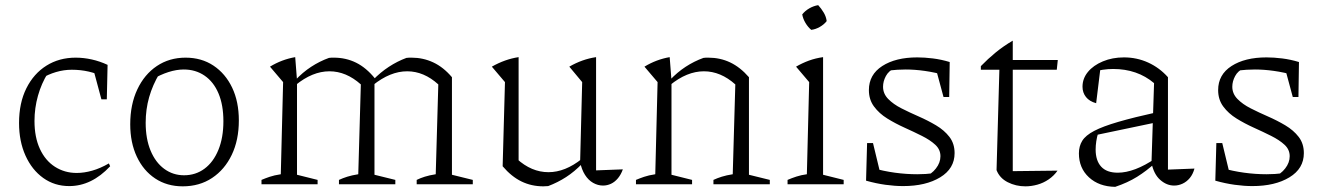

<svg xmlns="http://www.w3.org/2000/svg" viewBox="-20 -716 5149 746"><path d="M249 7Q192 7 148 -24.5Q104 -56 79 -111.5Q54 -167 54 -238Q54 -316 82.5 -373Q111 -430 160.5 -461Q210 -492 274 -492Q305 -492 336.5 -485Q368 -478 398 -464L385 -416Q328 -445 259 -445Q228 -445 197.5 -436Q167 -427 139 -410L166 -432Q141 -392 127.5 -344Q114 -296 114 -246Q114 -183 135 -137.5Q156 -92 193.5 -68Q231 -44 278 -44Q307 -44 338.5 -53Q370 -62 403 -81L408 -70Q336 7 249 7ZM374 -330 338 -464H398L395 -330Z M690 8Q629 8 583 -22.5Q537 -53 511.5 -107.5Q486 -162 486 -233Q486 -310 513.5 -368.5Q541 -427 589.5 -459.5Q638 -492 701 -492Q763 -492 809.5 -461Q856 -430 882 -375.5Q908 -321 908 -248Q908 -172 880.5 -114.5Q853 -57 804 -24.5Q755 8 690 8ZM695 -35Q740 -35 774.5 -60.5Q809 -86 828.5 -133.5Q848 -181 848 -245Q848 -308 829 -353Q810 -398 775 -422Q740 -446 694 -446Q666 -446 634.5 -436Q603 -426 569 -406L600 -431Q573 -386 559.5 -338.5Q546 -291 546 -239Q546 -177 565 -131Q584 -85 618 -60Q652 -35 695 -35Z M996 0V-17Q1010 -23 1027.5 -29Q1045 -35 1071 -39L1080 -397L1029 -457Q1075 -485 1127 -494L1134 -404V-37L1214 -17V0ZM1297 0V-17Q1312 -24 1329.5 -29.5Q1347 -35 1372 -39L1382 -388L1437 -411L1435 -401V-37L1516 -17V0ZM1382 -388Q1325 -439 1260 -439Q1194 -439 1128 -385L1127 -404Q1156 -435 1189 -456.5Q1222 -478 1258 -491Q1263 -492 1268 -492Q1273 -492 1277 -492Q1324 -492 1363.5 -472.5Q1403 -453 1437 -411ZM1599 0V-17Q1613 -24 1630.5 -29.5Q1648 -35 1673 -39L1683 -388L1736 -416V-37L1817 -17V0ZM1683 -388Q1627 -439 1562 -439Q1496 -439 1429 -385L1428 -404Q1458 -435 1491 -456.5Q1524 -478 1559 -491Q1565 -492 1570 -492Q1575 -492 1579 -492Q1624 -492 1663.5 -473.5Q1703 -455 1736 -416Z M2296 -54 2400 -58Q2393 -38 2381 -23.5Q2369 -9 2354 -2Q2339 5 2323 5Q2303 5 2284.5 -5.5Q2266 -16 2253 -36.5Q2240 -57 2234 -86L2242 -397L2192 -457Q2242 -486 2296 -494ZM2110 7Q2105 7 2100 7.5Q2095 8 2091 8Q2045 8 2006 -11Q1967 -30 1933 -70L1988 -99Q2045 -47 2111 -47Q2176 -47 2241 -99L2242 -80Q2212 -49 2179.5 -28Q2147 -7 2110 7ZM1933 -70 1942 -397 1891 -457Q1942 -486 1995 -494V-84Z M2451 0V-17Q2465 -23 2482.5 -29Q2500 -35 2526 -39L2535 -397L2484 -457Q2530 -485 2582 -494L2589 -404V-37L2669 -17V0ZM2752 0V-17Q2767 -24 2784.5 -29.5Q2802 -35 2827 -39L2837 -388L2890 -416V-37L2971 -17V0ZM2583 -385 2582 -404Q2611 -435 2644 -456.5Q2677 -478 2713 -491Q2718 -492 2723 -492Q2728 -492 2732 -492Q2778 -492 2817 -473.5Q2856 -455 2890 -416L2837 -388Q2780 -439 2715 -439Q2649 -439 2583 -385Z M3040 0V-17Q3056 -24 3074.5 -30Q3093 -36 3115 -39L3124 -397L3073 -457Q3097 -471 3123 -480.5Q3149 -490 3178 -494V-37L3258 -17V0ZM3159 -696Q3171 -683 3180.5 -667Q3190 -651 3192 -634Q3182 -621 3165.5 -611.5Q3149 -602 3132 -600Q3119 -611 3109.5 -627Q3100 -643 3097 -660Q3108 -674 3124.5 -683.5Q3141 -693 3159 -696Z M3489 7Q3457 7 3420.5 2Q3384 -3 3345 -14L3367 -64Q3413 -51 3457 -45Q3501 -39 3544 -39Q3560 -39 3576.5 -40Q3593 -41 3608 -43L3575 -31Q3599 -39 3616.5 -61.5Q3634 -84 3634 -109Q3634 -135 3614 -153.5Q3594 -172 3562 -188Q3530 -204 3494.5 -220Q3459 -236 3427.5 -255.5Q3396 -275 3376 -302Q3356 -329 3356 -366Q3356 -426 3408 -459.5Q3460 -493 3544 -493Q3572 -493 3604.5 -489Q3637 -485 3670 -475L3655 -423Q3612 -435 3573 -440.5Q3534 -446 3499 -446Q3483 -446 3467 -445Q3451 -444 3433 -442L3456 -451Q3433 -441 3422 -420.5Q3411 -400 3411 -379Q3411 -352 3431 -331.5Q3451 -311 3482.5 -295Q3514 -279 3549.5 -263.5Q3585 -248 3617 -229Q3649 -210 3669 -184Q3689 -158 3689 -121Q3689 -61 3633 -27Q3577 7 3489 7ZM3345 -14 3349 -160H3372L3407 -15ZM3646 -339 3609 -476 3670 -475 3668 -339Z M3915 -558V-483H4090L4086 -445H3915V-51L4089 -53Q4075 -33 4054.5 -19Q4034 -5 4010.5 1.5Q3987 8 3964 8Q3927 8 3895.5 -8Q3864 -24 3852 -55L3863 -445H3791V-459Q3818 -487 3848.5 -512Q3879 -537 3915 -558Z M4542 5Q4513 5 4488 -17Q4463 -39 4454 -83L4464 -393Q4399 -448 4305 -448Q4285 -448 4265 -445Q4245 -442 4226 -437L4256 -454L4239 -315Q4213 -322 4199.5 -339Q4186 -356 4186 -379Q4186 -411 4207 -436.5Q4228 -462 4265 -477.5Q4302 -493 4347 -493Q4397 -493 4441 -473Q4485 -453 4518 -416V-57L4621 -61Q4615 -39 4603 -24.5Q4591 -10 4575 -2.5Q4559 5 4542 5ZM4313 10Q4250 9 4211 -27Q4172 -63 4172 -120Q4172 -148 4185 -169Q4198 -190 4231.5 -207.5Q4265 -225 4325 -242.5Q4385 -260 4480 -281V-242L4227 -189L4247 -200Q4242 -184 4239.5 -167Q4237 -150 4237 -135Q4237 -92 4258.5 -68.5Q4280 -45 4323 -45Q4355 -45 4392 -59Q4429 -73 4470 -101V-84Q4435 -52 4398 -29Q4361 -6 4313 10Z M4846 7Q4814 7 4777.5 2Q4741 -3 4702 -14L4724 -64Q4770 -51 4814 -45Q4858 -39 4901 -39Q4917 -39 4933.5 -40Q4950 -41 4965 -43L4932 -31Q4956 -39 4973.5 -61.5Q4991 -84 4991 -109Q4991 -135 4971 -153.5Q4951 -172 4919 -188Q4887 -204 4851.5 -220Q4816 -236 4784.5 -255.5Q4753 -275 4733 -302Q4713 -329 4713 -366Q4713 -426 4765 -459.5Q4817 -493 4901 -493Q4929 -493 4961.5 -489Q4994 -485 5027 -475L5012 -423Q4969 -435 4930 -440.5Q4891 -446 4856 -446Q4840 -446 4824 -445Q4808 -444 4790 -442L4813 -451Q4790 -441 4779 -420.5Q4768 -400 4768 -379Q4768 -352 4788 -331.5Q4808 -311 4839.5 -295Q4871 -279 4906.5 -263.5Q4942 -248 4974 -229Q5006 -210 5026 -184Q5046 -158 5046 -121Q5046 -61 4990 -27Q4934 7 4846 7ZM4702 -14 4706 -160H4729L4764 -15ZM5003 -339 4966 -476 5027 -475 5025 -339Z"/></svg>

Font: Piazzolla Thin ExtraLight
Style: Regular
Weight: 250
Version: Version 2.005